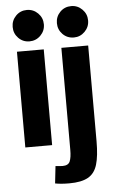

<svg xmlns="http://www.w3.org/2000/svg" viewBox="-61 -752 590 999"><g transform="rotate(-5 234.0 -253.0)"><path d="M118 -548Q84 -548 60.5 -572Q37 -596 37 -630Q37 -664 60.5 -688Q84 -712 118 -712Q152 -712 176 -688Q200 -664 200 -630Q200 -596 176 -572Q152 -548 118 -548ZM48 0V-500H188V0ZM350 -548Q315 -548 291.5 -572Q268 -596 268 -630Q268 -664 291.5 -688Q315 -712 350 -712Q383 -712 407 -688Q431 -664 431 -630Q431 -596 407 -572Q383 -548 350 -548ZM420 -500V0Q420 77 406.5 122Q393 167 358 186.5Q323 206 260 206Q216 206 186 200L196 110Q208 111 216 112Q224 113 233 113Q263 113 271.5 92.5Q280 72 280 33V-500Z"/></g></svg>

Font: Epunda Sans
Style: Bold
Weight: 700
Designer: Simon Atzbach
Foundry: typofactur
Version: Version 2.204; ttfautohint (v1.8.4.7-5d5b)